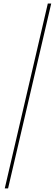

<svg xmlns="http://www.w3.org/2000/svg" viewBox="-20 -800 306 1070"><path d="M246.5 -780.5H265.5L25 250H6.5Z"/></svg>

Font: Bodoni* 11pt
Style: Italic
Weight: 400
Italic angle: -13°
Version: Version 2.3